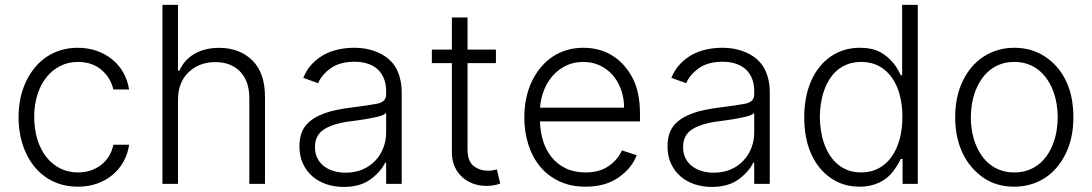

<svg xmlns="http://www.w3.org/2000/svg" viewBox="-20 -747 4436 780"><path d="M55.4 -270.2Q55.4 -351.9 85.9 -416.2Q101.2 -448.2 122.3 -473.5Q143.5 -498.9 170.1 -516.5Q196.7 -534.1 228.3 -543.5Q259.9 -552.9 295.5 -552.9Q336.6 -552.9 372.2 -540.7Q407.7 -528.4 435.2 -506.2Q462.7 -484 480.6 -452.8Q498.6 -421.5 504.3 -383.5H440.3Q430.4 -430 392.8 -462.7Q354.8 -495.4 296.5 -495.4Q257.5 -495.4 224.8 -479Q192.1 -462.7 168.7 -433.2Q145.2 -403.8 132.1 -362.7Q119 -321.7 119 -272.4Q119 -222.7 131.7 -181.1Q144.5 -139.6 167.8 -109.7Q191.1 -79.9 223.9 -63.2Q256.7 -46.5 296.5 -46.5Q323.5 -46.5 347.1 -54.2Q370.7 -61.8 389.7 -76.2Q408.7 -90.6 421.9 -111.5Q435 -132.5 440.7 -159.1H504.6Q499.3 -122.2 482.1 -90.9Q464.8 -59.7 437.7 -36.9Q410.5 -14.2 374.8 -1.4Q339.1 11.4 296.5 11.4Q257.1 11.4 223.9 0.9Q190.7 -9.6 163.9 -28.6Q137.1 -47.6 116.8 -73.7Q96.6 -99.8 82.9 -131Q69.2 -162.3 62.3 -197.6Q55.4 -233 55.4 -270.2Z M639.9 0V-727.3H703.1V-459.9H708.8Q718.4 -481.2 733.3 -498.2Q748.2 -515.3 768.3 -527.3Q788.4 -539.4 813.9 -546Q839.5 -552.6 870.4 -552.6Q953.1 -552.6 1005 -501.8Q1056.5 -451.3 1056.5 -353.3V0H992.9V-349.4Q992.9 -382.1 983.8 -408.7Q974.8 -435.4 957.2 -454.5Q939.6 -473.7 913.9 -484.2Q888.1 -494.7 854.4 -494.7Q789.4 -494.7 746.1 -453.5Q703.1 -412.6 703.1 -340.9V0Z M1223 -238.3Q1236.5 -254.3 1255.1 -266Q1273.8 -277.7 1296.9 -286.2Q1320 -294.7 1347.5 -300.4Q1375 -306.1 1405.9 -310Q1440.3 -314.3 1466.8 -318.2Q1493.3 -322.1 1511.7 -325.6Q1548.7 -332.7 1548.7 -363.3V-376.1Q1548.7 -404.5 1540.1 -426.7Q1531.6 -448.9 1515.3 -464.3Q1498.9 -479.8 1475 -487.9Q1451 -496.1 1420.1 -496.1Q1360.8 -496.1 1324.2 -470.2Q1287.6 -444.2 1272 -409.1L1212 -430.8Q1225.9 -464.5 1248.2 -487.7Q1270.6 -511 1297.9 -525.6Q1325.3 -540.1 1356.2 -546.5Q1387.1 -552.9 1418.3 -552.9Q1433.9 -552.9 1450.5 -551.1Q1467 -549.4 1483.5 -545.1Q1500 -540.8 1516 -533.9Q1532 -527 1546.5 -516.7Q1561.1 -506.7 1573.2 -492.9Q1585.2 -479 1593.8 -460.9Q1602.3 -442.8 1607.1 -420.3Q1611.9 -397.7 1611.9 -370.4V0H1548.7V-86.3H1544.7Q1527.7 -50.1 1485.8 -18.8Q1443.9 12.4 1375.7 12.4Q1338.8 12.4 1306.1 1.4Q1273.4 -9.6 1249.1 -30.7Q1224.8 -51.8 1210.6 -82.4Q1196.4 -112.9 1196.4 -152.3Q1196.4 -206.3 1223 -238.3ZM1259.6 -149.5Q1259.6 -122.9 1269.9 -103.2Q1280.2 -83.5 1297.6 -70.7Q1315 -57.9 1337.4 -51.7Q1359.7 -45.5 1384.2 -45.5Q1422.2 -45.5 1452.6 -58.4Q1483 -71.4 1504.3 -93.8Q1525.6 -116.1 1537.1 -146Q1548.7 -175.8 1548.7 -209.2V-288Q1539.8 -279.1 1513.8 -272.7Q1501.1 -269.5 1486.9 -266.9Q1472.7 -264.2 1458.3 -261.9Q1443.9 -259.6 1430.6 -257.8Q1417.3 -256 1405.9 -254.6Q1336.6 -246.1 1298.3 -222.7Q1259.6 -199.2 1259.6 -149.5Z M1734.4 -490.4V-545.5H1815.7V-676.1H1879.3V-545.5H1994.7V-490.4H1879.3V-142.4Q1879.3 -91.3 1904.5 -72.4Q1929.7 -53.6 1961.6 -53.6Q1974.1 -53.6 1983 -55.2Q1991.8 -56.8 1998.6 -58.6L2012.1 -1.4Q2003.2 2.1 1989.7 5.1Q1976.2 8.2 1956 8.2Q1926.5 8.2 1900.9 -1.4Q1875.4 -11 1856.4 -28.8Q1837.4 -46.5 1826.5 -71.6Q1815.7 -96.6 1815.7 -127.5V-490.4Z M2110.1 -269.5Q2110.1 -351.9 2140.6 -416.2Q2155.9 -448.2 2177 -473.5Q2198.2 -498.9 2224.6 -516.5Q2251.1 -534.1 2282.3 -543.5Q2313.6 -552.9 2349.1 -552.9Q2414.8 -552.9 2464.8 -522.9Q2514.9 -492.9 2546.9 -435.7Q2579.9 -376.8 2579.9 -285.2V-253.9H2173.7Q2174.7 -211.3 2186.6 -173.7Q2198.5 -136 2221.4 -107.8Q2244.3 -79.5 2278.6 -63Q2312.9 -46.5 2358.7 -46.5Q2387.8 -46.5 2411.6 -53.3Q2435.4 -60 2453.8 -73.2Q2490.8 -99.4 2506.4 -136L2566.4 -116.5Q2547.9 -65.3 2494.3 -27Q2440.7 11.4 2358.7 11.4Q2298.3 11.4 2251.8 -10.7Q2205.3 -32.7 2173.8 -70.8Q2142.4 -109 2126.2 -160.2Q2110.1 -211.3 2110.1 -269.5ZM2174 -309.7H2515.3Q2515.3 -349.1 2503 -383Q2490.8 -416.9 2468.9 -441.9Q2447.1 -467 2416.5 -481.2Q2386 -495.4 2349.1 -495.4Q2310.4 -495.4 2279.1 -480.1Q2247.9 -464.8 2225.3 -439.1Q2202.8 -413.4 2189.6 -379.8Q2176.5 -346.2 2174 -309.7Z M2718.4 -238.3Q2731.9 -254.3 2750.5 -266Q2769.2 -277.7 2792.3 -286.2Q2815.3 -294.7 2842.9 -300.4Q2870.4 -306.1 2901.3 -310Q2935.7 -314.3 2962.2 -318.2Q2988.6 -322.1 3007.1 -325.6Q3044 -332.7 3044 -363.3V-376.1Q3044 -404.5 3035.5 -426.7Q3027 -448.9 3010.7 -464.3Q2994.3 -479.8 2970.3 -487.9Q2946.4 -496.1 2915.5 -496.1Q2856.2 -496.1 2819.6 -470.2Q2783 -444.2 2767.4 -409.1L2707.4 -430.8Q2721.2 -464.5 2743.6 -487.7Q2766 -511 2793.3 -525.6Q2820.7 -540.1 2851.6 -546.5Q2882.5 -552.9 2913.7 -552.9Q2929.3 -552.9 2945.8 -551.1Q2962.4 -549.4 2978.9 -545.1Q2995.4 -540.8 3011.4 -533.9Q3027.3 -527 3041.9 -516.7Q3056.5 -506.7 3068.5 -492.9Q3080.6 -479 3089.1 -460.9Q3097.7 -442.8 3102.5 -420.3Q3107.2 -397.7 3107.2 -370.4V0H3044V-86.3H3040.1Q3023.1 -50.1 2981.2 -18.8Q2939.3 12.4 2871.1 12.4Q2834.2 12.4 2801.5 1.4Q2768.8 -9.6 2744.5 -30.7Q2720.2 -51.8 2706 -82.4Q2691.8 -112.9 2691.8 -152.3Q2691.8 -206.3 2718.4 -238.3ZM2755 -149.5Q2755 -122.9 2765.3 -103.2Q2775.6 -83.5 2793 -70.7Q2810.4 -57.9 2832.7 -51.7Q2855.1 -45.5 2879.6 -45.5Q2917.6 -45.5 2948 -58.4Q2978.3 -71.4 2999.6 -93.8Q3021 -116.1 3032.5 -146Q3044 -175.8 3044 -209.2V-288Q3035.2 -279.1 3009.2 -272.7Q2996.4 -269.5 2982.2 -266.9Q2968 -264.2 2953.7 -261.9Q2939.3 -259.6 2926 -257.8Q2912.6 -256 2901.3 -254.6Q2832 -246.1 2793.7 -222.7Q2755 -199.2 2755 -149.5Z M3275.6 -419Q3289.8 -450.6 3309.8 -475.5Q3329.9 -500.4 3354.9 -517.6Q3380 -534.8 3409.6 -543.9Q3439.3 -552.9 3472.7 -552.9Q3523.1 -552.9 3555.8 -535.2Q3572.1 -526.3 3585.2 -515.1Q3598.4 -503.9 3608.5 -491.7Q3618.6 -479.4 3626.2 -466.6Q3633.9 -453.8 3639.2 -441.4H3644.9V-727.3H3708.5V0H3646.7V-101.2H3639.2Q3633.5 -88.8 3625.7 -76.2Q3617.9 -63.6 3608 -50.4Q3598 -37.3 3584.7 -26.1Q3571.4 -14.9 3554.5 -6.6Q3537.6 1.8 3516.9 6.6Q3496.1 11.4 3471.6 11.4Q3405.2 11.4 3354.4 -24.1Q3302.9 -60 3275 -122.7Q3247.2 -185.4 3247.2 -271.3Q3247.2 -353.7 3275.6 -419ZM3479 -46.5Q3518.8 -46.5 3549.9 -63.4Q3581 -80.3 3602.3 -110.3Q3623.6 -140.3 3634.8 -181.6Q3646 -223 3646 -272.4Q3646 -321.4 3634.9 -362.2Q3623.9 -403.1 3602.6 -432.7Q3581.3 -462.4 3550.2 -478.9Q3519.2 -495.4 3479 -495.4Q3448.5 -495.4 3424.2 -486.3Q3399.9 -477.3 3381.2 -461.5Q3362.6 -445.7 3349.3 -424.2Q3335.9 -402.7 3327.4 -377.8Q3318.9 -353 3314.8 -326.2Q3310.7 -299.4 3310.7 -272.4Q3310.7 -246.4 3314.6 -219.5Q3318.5 -192.5 3326.9 -167.4Q3335.2 -142.4 3348.5 -120.4Q3361.9 -98.4 3380.5 -81.9Q3399.1 -65.3 3423.7 -55.9Q3448.2 -46.5 3479 -46.5Z M3860.4 -270.2Q3860.4 -353.7 3891 -417.6Q3906.2 -449.6 3927.7 -474.6Q3949.2 -499.6 3975.9 -517Q4002.5 -534.4 4033.9 -543.7Q4065.3 -552.9 4100.5 -552.9Q4171.5 -552.9 4225.5 -517Q4280.9 -480.5 4310.7 -418.3Q4340.6 -356.2 4340.6 -270.2Q4340.6 -187.1 4310 -123.9Q4294.7 -92.3 4273.4 -67.1Q4252.1 -41.9 4225.5 -24.5Q4198.9 -7.1 4167.4 2.1Q4136 11.4 4100.5 11.4Q4028.4 11.4 3975.9 -24.5Q3948.9 -43 3927.4 -68Q3905.9 -93 3891 -124.1Q3876.1 -155.2 3868.3 -191.9Q3860.4 -228.7 3860.4 -270.2ZM3924 -270.2Q3924 -243.3 3928.4 -216.3Q3932.9 -189.3 3942.3 -164.4Q3951.7 -139.6 3965.9 -118.1Q3980.1 -96.6 3999.8 -80.6Q4019.5 -64.6 4044.6 -55.6Q4069.6 -46.5 4100.5 -46.5Q4131 -46.5 4156.1 -55.4Q4181.1 -64.3 4200.6 -80.1Q4220.2 -95.9 4234.6 -117.2Q4248.9 -138.5 4258.3 -163.4Q4267.8 -188.2 4272.4 -215.6Q4277 -242.9 4277 -270.2Q4277 -297.2 4272.5 -324.2Q4268.1 -351.2 4258.9 -376.2Q4249.6 -401.3 4235.3 -422.9Q4220.9 -444.6 4201.3 -460.8Q4181.8 -476.9 4156.6 -486.2Q4131.4 -495.4 4100.5 -495.4Q4070 -495.4 4044.9 -486.3Q4019.9 -477.3 4000.4 -461.3Q3980.8 -445.3 3966.4 -423.8Q3952.1 -402.3 3942.6 -377.3Q3933.2 -352.3 3928.6 -324.9Q3924 -297.6 3924 -270.2Z"/></svg>

Font: Inter P Light
Style: Regular
Weight: 300
Designer: Rasmus Andersson
Foundry: rsms
Version: Version 3.018;git-588b23468